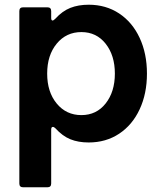

<svg xmlns="http://www.w3.org/2000/svg" viewBox="-20 -592 683 814"><path d="M603 -280Q603 -195 572 -128.5Q541 -62 485 -25Q429 12 356 12Q312 12 278.5 -1.5Q245 -15 215 -48Q209 -54 204 -54Q197 -54 197 -42V186Q197 202 181 202H78Q62 202 62 186V-545Q62 -561 78 -561H181Q197 -561 197 -545V-516Q197 -505 203 -505Q207 -505 215 -513Q244 -545 278 -558.5Q312 -572 356 -572Q429 -572 485 -535Q541 -498 572 -431.5Q603 -365 603 -280ZM180 -280Q180 -202 220.5 -153Q261 -104 325 -104Q389 -104 428 -153.5Q467 -203 467 -280Q467 -357 428 -406.5Q389 -456 325 -456Q261 -456 220.5 -407Q180 -358 180 -280Z"/></svg>

Font: Open Sauce Two
Style: Bold
Weight: 700
Designer: Alfredo Marco Pradil
Foundry: Creative Sauce Fz LLC
Version: Version 1.477